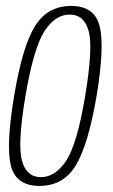

<svg xmlns="http://www.w3.org/2000/svg" viewBox="-20 -622 380 646"><path d="M113 3.5Q192 3.5 234 -63.8Q276 -131 305 -299Q332.5 -466 315.2 -534Q298 -602 219.5 -602Q140 -602 97.8 -534.2Q55.5 -466.5 27.5 -299Q-0.5 -131.5 16.8 -64Q34 3.5 113 3.5ZM117.5 -26Q69 -26 53.8 -81.5Q38.5 -137 65.5 -298.5Q93 -460 129.2 -516.5Q165.5 -573 214.5 -573Q263.5 -573 278.5 -517Q293.5 -461 266.5 -298.5Q239.5 -137.5 203 -81.8Q166.5 -26 117.5 -26Z"/></svg>

Font: Anybody Condensed ExtraLight
Style: Italic
Weight: 250
Width: 3
Italic angle: -10°
Version: Version 1.113;gftools[0.9.25]